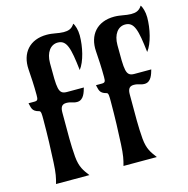

<svg xmlns="http://www.w3.org/2000/svg" viewBox="-112 -884 968 991"><g transform="rotate(-15 372.0 -388.0)"><path d="M89.4 -337.4C89.4 -255.4 86.4 -174.3 83 -111.3C80.1 -52.7 75.2 -31.7 66.4 0H244.6C221.2 -31.7 203.1 -52.7 197.8 -111.3C192.4 -179.7 193.4 -224.1 193.4 -347.2C193.4 -372.6 199.2 -390.6 225.6 -390.6C251 -390.6 257.8 -380.9 281.7 -380.9C317.4 -380.9 327.1 -421.4 334 -444.3H244.1C196.8 -444.3 197.8 -474.6 197.8 -610.8C197.8 -668 225.1 -703.1 263.2 -703.1C311.5 -703.1 323.2 -657.7 336.9 -536.6C366.2 -574.2 383.3 -648.9 383.3 -710C383.3 -738.3 374.5 -766.6 366.2 -776.4C351.1 -751.5 331.5 -747.1 307.6 -747.1C279.8 -747.1 252.9 -756.8 219.2 -756.8C127 -756.8 76.7 -696.3 82.5 -608.9C85.4 -567.9 88.4 -520.5 88.4 -470.2C88.4 -445.8 86.4 -439.5 68.4 -439.5H37.1C43.9 -416.5 41 -395 79.6 -385.7C89.8 -383.8 89.4 -366.7 89.4 -337.4ZM449.7 -337.4C449.7 -255.4 446.8 -174.3 443.4 -111.3C440.4 -52.7 435.5 -31.7 426.8 0H605C581.5 -31.7 563.5 -52.7 558.1 -111.3C552.7 -179.7 553.7 -224.1 553.7 -347.2C553.7 -372.6 559.6 -390.6 585.9 -390.6C611.3 -390.6 618.2 -380.9 642.1 -380.9C677.7 -380.9 687.5 -421.4 694.3 -444.3H604.5C557.1 -444.3 558.1 -474.6 558.1 -610.8C558.1 -668 585.4 -703.1 623.5 -703.1C671.9 -703.1 683.6 -657.7 697.3 -536.6C726.6 -574.2 743.7 -648.9 743.7 -710C743.7 -738.3 734.9 -766.6 726.6 -776.4C711.4 -751.5 691.9 -747.1 668 -747.1C640.1 -747.1 613.3 -756.8 579.6 -756.8C487.3 -756.8 437 -696.3 442.9 -608.9C445.8 -567.9 448.7 -520.5 448.7 -470.2C448.7 -445.8 446.8 -439.5 428.7 -439.5H397.5C404.3 -416.5 401.4 -395 439.9 -385.7C450.2 -383.8 449.7 -366.7 449.7 -337.4Z"/></g></svg>

Font: Amarante
Style: Regular
Weight: 400
Designer: Karolina Lach
Foundry: Sorkin Type Co.
Version: Version 1.001